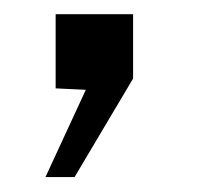

<svg xmlns="http://www.w3.org/2000/svg" viewBox="-20 -122 272 264"><path d="M42.5 121.5 98 1.5 56.5 -0.5V-102.5H163V-14L82.5 121.5Z"/></svg>

Font: Public Sans Light
Style: Regular
Weight: 300
Designer: The Public Sans Project Authors: Dan O. Williams and USWDS (Libre Franklin designed by Pablo Impallari and Rodrigo Fuenz
Version: Version 1.007